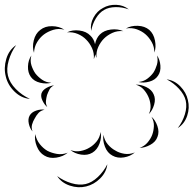

<svg xmlns="http://www.w3.org/2000/svg" viewBox="-72 -684 802 796"><path d="M306 -556Q301 -584 315.5 -611Q330 -638 355 -651Q379 -665 409.5 -664Q440 -663 462 -645Q435 -655 407 -654.5Q379 -654 360 -643Q340 -632 325.5 -608Q311 -584 306 -556ZM450 -566Q471 -578 499.5 -577Q528 -576 547 -560Q565 -544 570.5 -516Q576 -488 568 -466Q568 -490 557 -509.5Q546 -529 531 -542Q516 -555 495 -562.5Q474 -570 450 -566ZM69 -465Q61 -488 68 -516.5Q75 -545 95 -560Q115 -576 144 -575.5Q173 -575 195 -561Q170 -567 148 -560Q126 -553 110 -541Q94 -529 82 -509.5Q70 -490 69 -465ZM328 -444Q325 -451 323 -459Q321 -448 317 -439Q319 -464 309.5 -484.5Q300 -505 286 -519Q272 -534 251 -543Q230 -552 206 -550Q228 -561 257 -557.5Q286 -554 303 -536Q317 -523 322 -501Q327 -526 342 -541Q359 -558 387.5 -561.5Q416 -565 439 -555Q414 -557 393.5 -547.5Q373 -538 359 -524Q345 -510 335.5 -489.5Q326 -469 328 -444ZM52 -274Q16 -277 -12 -304.5Q-40 -332 -48 -367Q-57 -402 -46 -439.5Q-35 -477 -5 -497Q-26 -468 -36 -433Q-46 -398 -39 -370Q-32 -341 -6.5 -315Q19 -289 52 -274ZM579 -454Q591 -437 593 -412Q595 -387 583 -370Q571 -352 547 -345.5Q523 -339 502 -344Q523 -346 538.5 -357.5Q554 -369 564 -383Q573 -397 578.5 -415.5Q584 -434 579 -454ZM141 -341Q120 -335 94.5 -341Q69 -347 56 -365Q43 -383 44 -409Q45 -435 58 -454Q52 -432 58.5 -412.5Q65 -393 75 -379Q86 -365 102.5 -353.5Q119 -342 141 -341ZM619 -355Q651 -351 675.5 -326Q700 -301 707 -269Q715 -237 704 -204Q693 -171 665 -153Q685 -179 694.5 -210Q704 -241 698 -267Q692 -292 670 -316Q648 -340 619 -355ZM491 -333Q512 -334 534.5 -323Q557 -312 565 -293Q574 -274 567 -250Q560 -226 545 -211Q554 -230 552 -249Q550 -268 543 -283Q536 -299 523.5 -313Q511 -327 491 -333ZM124 -240Q113 -249 104.5 -266Q96 -283 100 -297Q105 -311 121.5 -320Q138 -329 152 -330Q139 -324 133 -312.5Q127 -301 123 -290Q120 -279 118.5 -266Q117 -253 124 -240ZM63 -139Q52 -151 47.5 -171Q43 -191 51 -205Q59 -219 78 -225.5Q97 -232 113 -229Q97 -226 87.5 -215.5Q78 -205 72 -193Q65 -182 61 -168Q57 -154 63 -139ZM556 -200Q572 -186 580.5 -161.5Q589 -137 581 -117Q574 -96 551 -83.5Q528 -71 507 -71Q527 -78 540 -93.5Q553 -109 559 -125Q565 -141 566 -161Q567 -181 556 -200ZM345 -137Q350 -114 340.5 -88.5Q331 -63 311 -51Q291 -39 264.5 -43Q238 -47 220 -62Q241 -54 262 -58Q283 -62 299 -72Q315 -81 328.5 -97.5Q342 -114 345 -137ZM209 -51Q190 -35 161.5 -30.5Q133 -26 112 -39Q91 -51 80.5 -77.5Q70 -104 74 -128Q79 -104 93 -86.5Q107 -69 124 -59Q141 -50 163.5 -46Q186 -42 209 -51ZM487 -52Q469 -36 442 -31.5Q415 -27 394 -39Q373 -50 363 -76Q353 -102 357 -125Q361 -102 375 -85.5Q389 -69 406 -60Q422 -50 443.5 -46.5Q465 -43 487 -52ZM373 -3Q369 30 343.5 55.5Q318 81 285 89Q252 97 217.5 85.5Q183 74 165 46Q192 66 224 75.5Q256 85 283 79Q309 73 333.5 50Q358 27 373 -3Z"/></svg>

Font: Rubik Puddles
Style: Regular
Weight: 400
Designer: Hubert and Fischer, NaN
Foundry: Hubert and Fischer, NaN
Version: Version 2.200